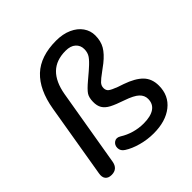

<svg xmlns="http://www.w3.org/2000/svg" viewBox="-182 -834 991 991"><g transform="rotate(-45 313.0 -338.5)"><path d="M222.7 -34.9Q201.7 -48.2 201.6 -70Q201.6 -91.7 218.1 -102.9Q234.7 -114.1 255.9 -100.9Q284.7 -82.8 318.2 -73.2Q351.7 -63.6 387 -63.6Q438.6 -63.6 465.9 -82.3Q493.3 -101 493.3 -137.4Q493.3 -162.9 473.3 -181.9Q453.3 -200.9 401.9 -218.6Q353.6 -235 328.5 -248.2Q303.4 -261.5 291.9 -280.3Q280.4 -299.2 281.1 -328.2Q281.7 -359.1 293.4 -376.6Q305.2 -394.1 340.7 -424Q359 -440 377.5 -455.2Q385.2 -461.7 388 -464.6Q416.4 -489.3 429.3 -507.8Q442.1 -526.2 442.1 -551.9Q442.1 -579.3 422.8 -596.8Q403.5 -614.4 367.2 -614.4Q298.7 -614.4 258.8 -575.7Q219 -536.9 205.6 -459.8L134.2 -37.6Q126.2 7.3 82.7 7.3Q58.9 7.3 48.1 -6.5Q37.3 -20.2 41.9 -45.3L109.7 -448.9Q129.8 -567.6 192.9 -626.8Q256 -686 369.8 -686Q418.6 -686 455.6 -669.4Q492.6 -652.8 512.4 -624.4Q532.1 -596 532.1 -562.2Q532.1 -520.7 514.8 -491Q497.4 -461.3 459.4 -430.8L443 -418.5Q431.3 -410.3 425.8 -405.6Q392.9 -381.8 381.2 -369.1Q369.5 -356.3 369.5 -339.7Q369.5 -322.5 381 -313.3Q392.5 -304.2 426.5 -291.4Q442.3 -286 458 -280.7Q520.6 -258.9 550.9 -227.8Q581.1 -196.7 581.1 -146.7Q581.1 -73.9 528.2 -32.3Q475.4 9.3 387.6 9.3Q341.7 9.3 297.5 -2.9Q253.2 -15 222.7 -34.9Z"/></g></svg>

Font: SN Pro Thin
Style: Italic
Weight: 200
Italic angle: -9°
Designer: Tobias Whetton
Foundry: Supernotes
Version: Version 1.003;Glyphs 3.3 (3324)